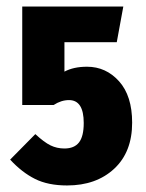

<svg xmlns="http://www.w3.org/2000/svg" viewBox="-20 -551 445 587"><path d="M337 -422H177V-332Q205 -347 246 -347Q304 -347 344 -302.5Q384 -258 384 -176Q384 -86 329 -35Q274 16 185 16Q127 16 87 -4Q47 -24 11 -63L88 -141Q115 -116 134.5 -106.5Q154 -97 177 -97Q207 -97 221.5 -115.5Q236 -134 236 -175Q236 -245 191 -245Q167 -245 144 -230H48V-531H357Z"/></svg>

Font: Fira Sans Extra Condensed
Style: Bold
Weight: 700
Width: 1
Designer: Carrois Corporate & Edenspiekermann AG
Foundry: Carrois Corporate GbR & Edenspiekermann AG
Version: Version 4.203